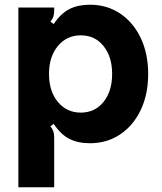

<svg xmlns="http://www.w3.org/2000/svg" viewBox="-20 -596 686 815"><path d="M609 -282Q609 -196 577.5 -129.5Q546 -63 490 -25.5Q434 12 362 12Q311 12 274.5 -6.5Q238 -25 208 -70L194 -60Q203 -49 206.5 -38Q210 -27 210 -12V199H58V-564H210V-552Q210 -536 206.5 -525.5Q203 -515 194 -504L208 -494Q238 -539 274.5 -557.5Q311 -576 362 -576Q434 -576 490 -538.5Q546 -501 577.5 -434.5Q609 -368 609 -282ZM188 -282Q188 -209 225.5 -163.5Q263 -118 323 -118Q383 -118 419.5 -163.5Q456 -209 456 -282Q456 -355 419.5 -400.5Q383 -446 323 -446Q263 -446 225.5 -400.5Q188 -355 188 -282Z"/></svg>

Font: Open Sauce Sans ExtraBold
Style: Regular
Weight: 800
Designer: Alfredo Marco Pradil
Foundry: Creative Sauce Fz LLC
Version: Version 1.477